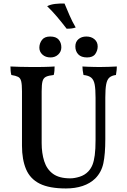

<svg xmlns="http://www.w3.org/2000/svg" viewBox="-20 -1054 718 1083"><path d="M574 -270Q574 -184 563 -133Q552 -82 517 -47Q488 -19 446 -5Q404 9 352 9Q258 9 204 -18Q150 -45 127 -99.5Q104 -154 104 -232V-539Q104 -577 99.5 -595.5Q95 -614 82 -620.5Q69 -627 44 -631Q41 -642 40 -654.5Q39 -667 39 -679Q59 -678 92 -677Q125 -676 158 -676Q173 -676 191.5 -676Q210 -676 227.5 -676.5Q245 -677 261 -677.5Q277 -678 288 -679Q288 -667 287 -654.5Q286 -642 283 -631Q254 -628 239.5 -621Q225 -614 220 -596Q215 -578 215 -539V-247Q215 -190 229.5 -144.5Q244 -99 279 -73.5Q314 -48 376 -48Q400 -48 429 -57Q458 -66 478 -87Q493 -103 501.5 -124Q510 -145 514.5 -178.5Q519 -212 519 -265V-502Q519 -551 514 -577.5Q509 -604 494.5 -616Q480 -628 451 -631Q448 -646 446.5 -657Q445 -668 445 -679Q458 -678 474.5 -677.5Q491 -677 509 -676.5Q527 -676 542 -676Q566 -676 593 -677Q620 -678 639 -679Q639 -670 638 -659Q637 -648 634 -631Q610 -628 597 -616.5Q584 -605 579 -578.5Q574 -552 574 -504ZM471 -730Q438 -730 421.5 -747.5Q405 -765 405 -792Q405 -818 422.5 -833Q440 -848 467 -848Q495 -848 513 -832.5Q531 -817 531 -792Q531 -769 517.5 -749.5Q504 -730 471 -730ZM265 -730Q237 -730 219.5 -746Q202 -762 202 -785Q202 -809 216.5 -828.5Q231 -848 263 -848Q296 -848 311 -830.5Q326 -813 326 -787Q326 -763 308.5 -746.5Q291 -730 265 -730ZM356 -892Q326 -931 300 -961.5Q274 -992 246 -1019Q265 -1029 292 -1032Q319 -1035 344 -1034Q357 -1003 372 -968Q387 -933 407 -899Q396 -895 384 -893.5Q372 -892 356 -892Z"/></svg>

Font: Vollkorn Medium
Style: Regular
Weight: 500
Designer: Friedrich Althausen
Foundry: Friedrich Althausen
Version: Version 5.000